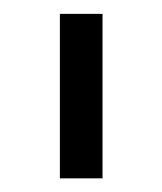

<svg xmlns="http://www.w3.org/2000/svg" viewBox="-20 -727 234 277"><path d="M127.9 -469.7H66.4V-707H127.9Z"/></svg>

Font: Pretendard Std Light
Style: Regular
Weight: 300
Designer: Base glyphs from Inter by Rasmus Andersson; Hangeul glyphs from Noto Sans CJK(Source Han Sans) by Jang Soo-young and Kan
Foundry: Kil Hyung-jin
Version: Version 1.309